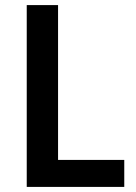

<svg xmlns="http://www.w3.org/2000/svg" viewBox="-20 -734 533 754"><path d="M85 0V-714H208V-106H468V0Z"/></svg>

Font: Noto Sans Gujarati SemiCondensed SemiBold
Style: Regular
Weight: 600
Width: 4
Designer: Jelle Bosma - Monotype Design Team, Universal Thirst
Foundry: Monotype Imaging Inc.
Version: Version 2.106; ttfautohint (v1.8.4.7-5d5b)